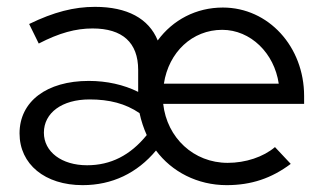

<svg xmlns="http://www.w3.org/2000/svg" viewBox="-20 -531 947 560"><path d="M221 9C307 9 380 -26 435 -92C481 -30 556 9 641 9C713 9 772 -11 828 -53L782 -102C748 -73 696 -56 644 -56C545 -56 467 -129 456 -228H867V-251C867 -395 763 -509 630 -509C552 -509 484 -473 440 -413C414 -477 351 -511 257 -511C196 -511 137 -496 65 -461L93 -404C153 -435 201 -448 250 -448C337 -448 383 -407 383 -327V-263C341 -284 291 -295 239 -295C116 -295 37 -235 37 -142C37 -52 111 9 221 9ZM458 -287C472 -379 541 -444 628 -444C711 -444 780 -376 793 -287ZM234 -49C160 -49 108 -88 108 -144C108 -202 161 -241 241 -241C299 -241 346 -229 387 -201C392 -178 399 -157 408 -137C360 -78 303 -49 234 -49Z"/></svg>

Font: Red Hat Display
Style: Regular
Weight: 400
Designer: Pentagram, MCKL
Foundry: Pentagram, MCKL
Version: Version 1.023